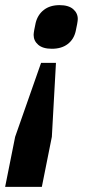

<svg xmlns="http://www.w3.org/2000/svg" viewBox="-27 -555 350 748"><path d="M136 173H-7L32 -22L133 -310H191L175 -22ZM175 -365Q140 -365 122 -380.5Q104 -396 104 -419Q104 -425 106.5 -439Q109 -453 112 -466Q120 -498 144 -516.5Q168 -535 205 -535Q240 -535 258 -519.5Q276 -504 276 -481Q276 -475 273.5 -461Q271 -447 268 -434Q261 -402 237 -383.5Q213 -365 175 -365Z"/></svg>

Font: IBM Plex Sans Condensed
Style: Bold Italic
Weight: 700
Width: 3
Italic angle: -11.31°
Designer: Mike Abbink, Paul van der Laan, Pieter van Rosmalen
Foundry: Bold Monday
Version: Version 3.201